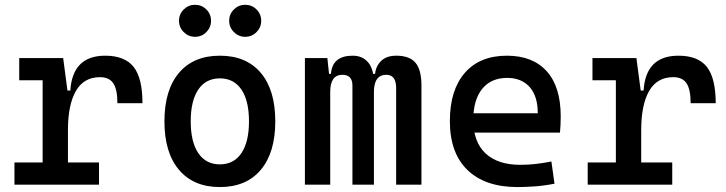

<svg xmlns="http://www.w3.org/2000/svg" viewBox="-20 -755 2970 785"><path d="M257.8 -222.7 227.5 -384.8H267.6Q276.4 -527.3 410.2 -527.3Q490.2 -527.3 526.4 -481.4Q562.5 -435.5 562.5 -333H460Q460 -389.6 443.1 -414.6Q426.3 -439.5 388.7 -439.5Q322.8 -439.5 290.3 -383.1Q257.8 -326.7 257.8 -222.7ZM39.1 0V-90.8H384.8V0ZM154.3 0V-517.6H238.3L257.8 -369.1V0ZM58.6 -426.8V-517.6H231.4L241.2 -426.8Z M878.9 9.8Q771.5 9.8 711.9 -60.5Q652.3 -130.9 652.3 -258.8Q652.3 -387.2 711.9 -457.3Q771.5 -527.3 878.9 -527.3Q986.8 -527.3 1046.1 -457.3Q1105.5 -387.2 1105.5 -258.8Q1105.5 -130.9 1046.1 -60.5Q986.8 9.8 878.9 9.8ZM878.9 -83Q936 -83 967 -128.9Q998 -174.8 998 -258.8Q998 -343.3 967 -388.9Q936 -434.6 878.9 -434.6Q821.8 -434.6 790.8 -388.9Q759.8 -343.3 759.8 -258.8Q759.8 -174.8 790.8 -128.9Q821.8 -83 878.9 -83ZM982.4 -604.5Q955.6 -604.5 936.3 -623.8Q917 -643.1 917 -669.9Q917 -697.3 936.3 -716.3Q955.6 -735.4 982.4 -735.4Q1009.8 -735.4 1028.8 -716.3Q1047.9 -697.3 1047.9 -669.9Q1047.9 -643.1 1028.8 -623.8Q1009.8 -604.5 982.4 -604.5ZM777.3 -604.5Q750.5 -604.5 731.2 -623.8Q711.9 -643.1 711.9 -669.9Q711.9 -697.3 731.2 -716.3Q750.5 -735.4 777.3 -735.4Q804.7 -735.4 823.7 -716.3Q842.8 -697.3 842.8 -669.9Q842.8 -643.1 823.7 -623.8Q804.7 -604.5 777.3 -604.5Z M1599.6 0V-395.5Q1599.6 -449.2 1559.6 -449.2Q1508.8 -449.2 1508.8 -378.9L1473.6 -453.1H1513.7Q1516.1 -483.4 1537.8 -505.4Q1559.6 -527.3 1600.6 -527.3Q1654.3 -527.3 1678.7 -498.5Q1703.1 -469.7 1703.1 -405.3V0ZM1226.6 0V-517.6H1318.4L1330.1 -408.2V0ZM1420.9 0V-405.3Q1420.9 -449.2 1379.9 -449.2Q1330.1 -449.2 1330.1 -378.9L1299.8 -453.1H1333Q1338.9 -527.3 1421.9 -527.3Q1462.4 -527.3 1485.6 -499.5Q1508.8 -471.7 1508.8 -415V0Z M2095.7 9.8Q1963.4 9.8 1891.4 -59.8Q1819.3 -129.4 1819.3 -259.8Q1819.3 -386.7 1880.4 -457Q1941.4 -527.3 2052.7 -527.3Q2157.7 -527.3 2215.1 -463.9Q2272.5 -400.4 2272.5 -279.3Q2272.5 -243.7 2269.5 -212.9H1906.2V-292H2178.7Q2178.7 -361.8 2145.5 -399.2Q2112.3 -436.5 2053.7 -436.5Q1987.8 -436.5 1951.4 -391.6Q1915 -346.7 1915 -264.6Q1915 -174.8 1965.1 -127.9Q2015.1 -81.1 2107.4 -81.1Q2139.6 -81.1 2170.9 -84.7Q2202.1 -88.4 2234.4 -94.7L2247.1 -3.9Q2201.2 4.9 2163.1 7.3Q2125 9.8 2095.7 9.8Z M2601.6 -222.7 2571.3 -384.8H2611.3Q2620.1 -527.3 2753.9 -527.3Q2834 -527.3 2870.1 -481.4Q2906.2 -435.5 2906.2 -333H2803.7Q2803.7 -389.6 2786.9 -414.6Q2770 -439.5 2732.4 -439.5Q2666.5 -439.5 2634 -383.1Q2601.6 -326.7 2601.6 -222.7ZM2382.8 0V-90.8H2728.5V0ZM2498 0V-517.6H2582L2601.6 -369.1V0ZM2402.3 -426.8V-517.6H2575.2L2585 -426.8Z"/></svg>

Font: Cascadia Code
Style: Regular
Weight: 400
Monospace: yes
Designer: Aaron Bell
Foundry: Saja Typeworks
Version: Version 2106.017